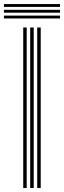

<svg xmlns="http://www.w3.org/2000/svg" viewBox="-66 -937 320 957"><path d="M119.5 0V-800H137V0ZM49.8 0V-800H67V0ZM84.5 0V-800H102V0ZM233.2 -902.5H-46.5V-916.8H233.2ZM233.2 -873.8H-46.5V-888H233.2ZM233.2 -845H-46.5V-859.2H233.2Z"/></svg>

Font: Big Shoulders Inline Display SemiBold
Style: Regular
Weight: 600
Designer: Patric King
Foundry: XO Type Co
Version: Version 1.000